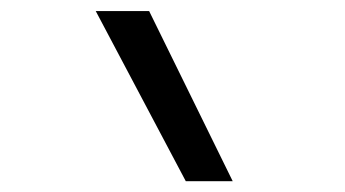

<svg xmlns="http://www.w3.org/2000/svg" viewBox="-20 -932 640 356"><path d="M411.5 -596H324.5L157.5 -911.5H256.5Z"/></svg>

Font: SplineSansMono30
Style: Regular
Weight: 400
Designer: Eben Sorkin, Mirko Velimirovic
Foundry: Sorkin Type
Version: Version 1.000